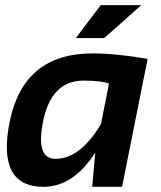

<svg xmlns="http://www.w3.org/2000/svg" viewBox="-20 -718 620 738"><path d="M398.9 -396.5Q369.6 -408.2 301.3 -408.2Q176.8 -408.2 145.5 -250.5Q116.7 -107.4 193.4 -107.4Q288.1 -107.4 368.2 -241.2ZM449.2 0H334.5L346.2 -131.8Q262.2 0 147 0Q-32.7 0 17.1 -249.5Q69.8 -512.7 335.9 -512.7Q425.3 -512.7 547.4 -491.7ZM367.2 -698.2H522.9L380.9 -571.8H271.5Z"/></svg>

Font: Sansation
Style: Bold Italic
Weight: 700
Designer: Bernd Montag
Version: Version 1.301